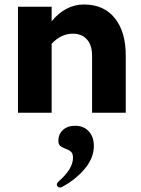

<svg xmlns="http://www.w3.org/2000/svg" viewBox="-20 -502 630 855"><path d="M210 -472V-407Q238 -442 274.5 -462Q311 -482 354 -482Q442 -482 491 -421.5Q540 -361 540 -254V0H390V-254Q390 -300 367.5 -326Q345 -352 304 -352Q277 -352 253 -340Q229 -328 210 -307V0H60V-472ZM398 148Q398 201 357.5 249.5Q317 298 257 330Q251 333 247 333Q241 333 237 329Q233 325 233 320Q233 314 241 306Q305 250 305 201Q305 182 296.5 174Q288 166 271 160Q255 154 247.5 147Q240 140 240 125Q240 95 260.5 76.5Q281 58 315 58Q352 58 375 82.5Q398 107 398 148Z"/></svg>

Font: Madhuban Bold
Style: Regular
Weight: 700
Designer: jaikishan Patel
Foundry: MagicType
Version: Version 1.000